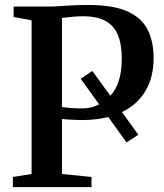

<svg xmlns="http://www.w3.org/2000/svg" viewBox="-20 -770 674 790"><path d="M33 0V-42L110 -54V-686.5L36 -700V-743H174.5Q202.5 -743 226.5 -744.8Q250.5 -746.5 278 -748Q305.5 -749.5 343.5 -749.5Q445 -749.5 503.5 -723.5Q562 -697.5 587 -648.8Q612 -600 612 -531.5Q612 -451.5 578.2 -395.2Q544.5 -339 482 -309L549 -215.5L500.5 -184L425.5 -288.5Q402.5 -282.5 377 -279.5Q351.5 -276.5 323.5 -276Q308.5 -276 289.8 -276.8Q271 -277.5 255.8 -278.5Q240.5 -279.5 235 -280.5V-54L356.5 -42V0ZM319.5 -324Q338.5 -324 355.8 -328.2Q373 -332.5 388 -340.5L312 -446L360 -478L434 -376Q456.5 -399.5 468.8 -437.5Q481 -475.5 481 -530Q481 -587.5 465 -626Q449 -664.5 414.2 -683.8Q379.5 -703 322.5 -703Q303 -703 287.2 -701.8Q271.5 -700.5 258.5 -698.8Q245.5 -697 235 -696.5V-330Q247.5 -327.5 269.8 -325.8Q292 -324 319.5 -324Z"/></svg>

Font: Merriweather 60pt SemiBold
Style: Regular
Weight: 600
Version: Version 2.100